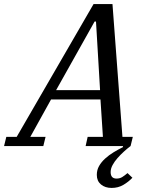

<svg xmlns="http://www.w3.org/2000/svg" viewBox="-72 -718 740 944"><path d="M477 206Q445 206 424.5 189Q404 172 404 142Q404 118 415 98.5Q426 79 444.5 62Q463 45 486 31Q509 17 533 5L532 0H349L359 -45H434L422 -229H179L77 -45H152L141 0H-52L-41 -45H10L388 -698H481L530 -45H581L570 0Q554 12 537 27.5Q520 43 505.5 59.5Q491 76 481.5 93.5Q472 111 472 128Q472 160 501 160Q517 160 529 152.5Q541 145 555 133L579 156Q560 176 534.5 191Q509 206 477 206ZM204 -275H420L400 -612H393Z"/></svg>

Font: IBM Plex Serif Text
Style: Italic
Weight: 450
Italic angle: -14°
Designer: Mike Abbink, Paul van der Laan, Pieter van Rosmalen
Foundry: Bold Monday
Version: Version 3.001